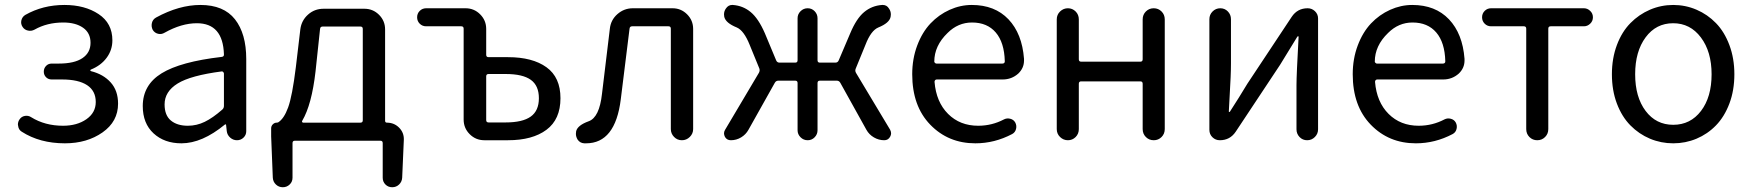

<svg xmlns="http://www.w3.org/2000/svg" viewBox="-20 -577 7207 790"><path d="M247.1 12.7Q143.6 12.7 69.3 -35.2Q56.6 -43 54.7 -58.6Q53.7 -61.5 53.7 -64.5Q53.7 -76.2 60.5 -85.9Q68.4 -97.7 82.5 -100.1Q96.7 -102.5 108.4 -94.7Q165 -59.6 239.3 -59.6Q296.9 -59.6 335.4 -86.4Q374 -113.3 374 -157.2Q374 -203.1 338.4 -226.6Q302.7 -250 235.4 -250H192.4Q178.7 -250 169.4 -259.3Q160.2 -268.6 160.2 -282.2Q160.2 -295.9 169.4 -305.7Q178.7 -315.4 192.4 -315.4H221.7Q286.1 -315.4 319.3 -337.9Q352.5 -360.4 352.5 -400.9Q352.5 -441.4 321.8 -462.9Q291 -484.4 240.2 -484.4Q173.8 -484.4 122.1 -455.1Q109.4 -448.2 95.2 -451.2Q81.1 -454.1 73.2 -465.8Q64.5 -478.5 67.9 -493.2Q71.3 -507.8 84 -515.6Q156.2 -556.6 245.1 -556.6Q329.1 -556.6 385.7 -519Q442.4 -481.4 442.4 -411.1Q442.4 -371.1 418.9 -339.4Q395.5 -307.6 354.5 -291Q351.6 -290 351.6 -287.6Q351.6 -285.2 354.5 -284.2Q405.3 -271.5 435.5 -237.8Q465.8 -204.1 465.8 -150.4Q465.8 -77.1 401.9 -32.2Q337.9 12.7 247.1 12.7Z M726.6 12.7Q656.2 12.7 611.8 -28.3Q567.4 -69.3 567.4 -140.6Q567.4 -227.5 645 -275.4Q722.7 -323.2 891.6 -342.8Q902.3 -343.8 901.4 -353.5Q897.5 -481.4 790 -481.4Q726.6 -481.4 657.2 -442.4Q644.5 -434.6 630.4 -438Q616.2 -441.4 608.4 -454.1Q601.6 -467.8 605 -482.4Q608.4 -497.1 622.1 -504.9Q716.8 -556.6 804.7 -556.6Q900.4 -556.6 946.8 -497.6Q993.2 -438.5 993.2 -334V-37.1Q993.2 -21.5 981.9 -10.7Q970.7 0 955.1 0Q939.5 0 927.2 -10.7Q915 -21.5 913.1 -37.1L910.2 -63.5Q910.2 -65.4 908.7 -65.4Q907.2 -65.4 905.3 -64.5Q811.5 12.7 726.6 12.7ZM752.9 -59.6Q789.1 -59.6 822.3 -75.7Q855.5 -91.8 894.5 -126Q901.4 -131.8 901.4 -141.6V-274.4Q901.4 -278.3 898.4 -280.3Q896.5 -283.2 893.6 -283.2Q892.6 -283.2 892.6 -283.2Q764.6 -266.6 710.9 -233.4Q657.2 -200.2 657.2 -147.5Q657.2 -102.5 683.1 -81.1Q709 -59.6 752.9 -59.6Z M1307.6 -467.8Q1297.9 -467.8 1296.9 -458L1278.3 -283.2Q1262.7 -146.5 1223.6 -80.1Q1221.7 -78.1 1223.1 -75.2Q1224.6 -72.3 1227.5 -72.3H1462.9Q1472.7 -72.3 1472.7 -82V-458Q1472.7 -467.8 1462.9 -467.8ZM1564.5 -80.1Q1564.5 -72.3 1572.3 -72.3Q1601.6 -72.3 1622.1 -51.8Q1642.6 -31.2 1641.6 -2L1634.8 154.3Q1633.8 170.9 1622.1 182.1Q1610.4 193.4 1593.8 193.4Q1577.1 193.4 1565.9 182.1Q1554.7 170.9 1554.7 154.3V11.7Q1554.7 2 1544.9 2H1193.4Q1183.6 2 1183.6 11.7V154.3Q1183.6 170.9 1171.9 182.1Q1160.2 193.4 1143.6 193.4Q1127 193.4 1115.2 182.1Q1103.5 170.9 1102.5 154.3L1095.7 -15.6V-48.8Q1095.7 -58.6 1102.5 -65.4Q1109.4 -72.3 1118.2 -72.3Q1121.1 -72.3 1124 -73.2Q1148.4 -87.9 1165.5 -134.8Q1182.6 -181.6 1197.3 -300.8L1215.8 -457Q1220.7 -493.2 1247.6 -517.1Q1274.4 -541 1311.5 -541H1479.5Q1514.6 -541 1539.6 -516.1Q1564.5 -491.2 1564.5 -456.1Z M1972.7 0Q1937.5 0 1912.6 -24.9Q1887.7 -49.8 1887.7 -85V-459Q1887.7 -468.8 1877.9 -468.8H1733.4Q1717.8 -468.8 1707 -479.5Q1696.3 -490.2 1696.3 -505.9Q1696.3 -521.5 1707 -532.2Q1717.8 -543 1733.4 -543H1895.5Q1930.7 -543 1955.6 -518.1Q1980.5 -493.2 1980.5 -458V-351.6Q1980.5 -341.8 1990.2 -341.8H2070.3Q2170.9 -341.8 2228.5 -300.3Q2286.1 -258.8 2286.1 -172.9Q2286.1 -85.9 2228.5 -43Q2170.9 0 2070.3 0ZM1980.5 -83Q1980.5 -73.2 1990.2 -73.2H2060.5Q2129.9 -73.2 2163.6 -97.2Q2197.3 -121.1 2197.3 -172.9Q2197.3 -224.6 2164.1 -248.5Q2130.9 -272.5 2060.5 -272.5H1990.2Q1980.5 -272.5 1980.5 -262.7Z M2391.6 12.7Q2387.7 12.7 2383.8 12.7Q2366.2 11.7 2356.4 -2.9Q2349.6 -14.6 2349.6 -26.4Q2349.6 -31.2 2350.6 -37.1Q2356.4 -61.5 2402.3 -78.1Q2446.3 -93.8 2457 -191.4Q2466.8 -270.5 2489.3 -459Q2493.2 -495.1 2520.5 -519Q2547.9 -543 2584 -543H2747.1Q2782.2 -543 2807.1 -518.1Q2832 -493.2 2832 -458V-45.9Q2832 -27.3 2818.4 -13.7Q2804.7 0 2785.6 0Q2766.6 0 2753.4 -13.7Q2740.2 -27.3 2740.2 -45.9V-459Q2740.2 -468.8 2730.5 -468.8H2581.1Q2571.3 -468.8 2570.3 -459Q2541 -220.7 2534.2 -168Q2511.7 12.7 2391.6 12.7Z M3501 -294.9Q3497.1 -286.1 3502 -277.3L3642.6 -43Q3646.5 -35.2 3646.5 -28.3Q3646.5 -21.5 3642.6 -14.6Q3634.8 0 3618.2 0Q3595.7 0 3575.7 -11.7Q3555.7 -23.4 3544.9 -43L3437.5 -236.3Q3432.6 -245.1 3422.9 -245.1H3353.5Q3343.8 -245.1 3343.8 -235.4V-41Q3343.8 -24.4 3332 -12.2Q3320.3 0 3303.2 0Q3286.1 0 3273.9 -12.2Q3261.7 -24.4 3261.7 -41V-235.4Q3261.7 -245.1 3252 -245.1H3182.6Q3172.9 -245.1 3168 -236.3L3059.6 -43Q3048.8 -23.4 3029.3 -11.7Q3009.8 0 2987.3 0Q2970.7 0 2962.9 -13.7Q2959 -21.5 2959 -28.3Q2959 -35.2 2962.9 -42L3102.5 -277.3Q3107.4 -286.1 3104.5 -294.9L3064.5 -392.6Q3041 -451.2 3011.7 -463.9Q2965.8 -482.4 2960 -507.8Q2959 -512.7 2959 -517.6Q2959 -531.2 2966.8 -542Q2976.6 -556.6 2992.2 -556.6Q2994.1 -556.6 2995.1 -556.6Q3037.1 -553.7 3068.8 -527.3Q3100.6 -501 3127 -440.4L3173.8 -328.1Q3177.7 -319.3 3187.5 -319.3H3252Q3261.7 -319.3 3261.7 -329.1V-502Q3261.7 -518.6 3273.9 -530.8Q3286.1 -543 3303.2 -543Q3320.3 -543 3332 -530.8Q3343.8 -518.6 3343.8 -502V-329.1Q3343.8 -319.3 3353.5 -319.3H3417Q3426.8 -319.3 3430.7 -328.1L3478.5 -440.4Q3503.9 -501 3535.6 -527.3Q3567.4 -553.7 3609.4 -556.6Q3611.3 -556.6 3612.3 -556.6Q3628.9 -556.6 3637.7 -542Q3645.5 -531.2 3645.5 -517.6Q3645.5 -512.7 3644.5 -507.8Q3639.6 -482.4 3593.8 -463.9Q3563.5 -451.2 3541 -392.6Z M3993.2 12.7Q3881.8 12.7 3807.6 -64Q3733.4 -140.6 3733.4 -271.5Q3733.4 -335 3753.9 -389.6Q3774.4 -444.3 3808.6 -480.5Q3842.8 -516.6 3887.2 -536.6Q3931.6 -556.6 3978.5 -556.6Q4073.2 -556.6 4129.4 -497.6Q4185.5 -438.5 4193.4 -335Q4193.4 -331.1 4193.4 -328.1Q4193.4 -296.9 4169.9 -274.4Q4142.6 -250 4105.5 -250H3834Q3830.1 -250 3827.6 -247.1Q3825.2 -244.1 3825.2 -240.2Q3832 -157.2 3880.9 -108.4Q3929.7 -59.6 4004.9 -59.6Q4061.5 -59.6 4111.3 -85.9Q4123 -91.8 4136.7 -88.4Q4150.4 -85 4157.2 -73.2Q4164.1 -60.5 4160.6 -46.4Q4157.2 -32.2 4144.5 -25.4Q4072.3 12.7 3993.2 12.7ZM3824.2 -323.2Q3824.2 -320.3 3827.1 -318.4Q3829.1 -315.4 3833 -315.4H4104.5Q4109.4 -315.4 4111.8 -317.9Q4114.3 -320.3 4114.3 -324.2Q4114.3 -324.2 4114.3 -325.2Q4112.3 -402.3 4077.1 -443.4Q4042 -484.4 3979.5 -484.4Q3921.9 -484.4 3878.9 -441.4Q3824.2 -388.7 3824.2 -323.2Z M4328.1 -45.9V-497.1Q4328.1 -516.6 4341.8 -529.8Q4355.5 -543 4374 -543Q4392.6 -543 4405.8 -529.8Q4418.9 -516.6 4418.9 -497.1V-333Q4418.9 -323.2 4428.7 -323.2H4671.9Q4681.6 -323.2 4681.6 -333V-497.1Q4681.6 -516.6 4694.8 -529.8Q4708 -543 4727.1 -543Q4746.1 -543 4759.3 -529.8Q4772.5 -516.6 4772.5 -497.1V-45.9Q4772.5 -26.4 4759.3 -13.2Q4746.1 0 4727.1 0Q4708 0 4694.8 -13.2Q4681.6 -26.4 4681.6 -45.9V-232.4Q4681.6 -242.2 4671.9 -242.2H4428.7Q4418.9 -242.2 4418.9 -232.4V-45.9Q4418.9 -26.4 4405.8 -13.2Q4392.6 0 4374 0Q4355.5 0 4341.8 -13.2Q4328.1 -26.4 4328.1 -45.9Z M4999 0Q4981.4 0 4968.8 -12.2Q4956.1 -24.4 4956.1 -43V-498Q4956.1 -516.6 4969.2 -529.8Q4982.4 -543 5001 -543Q5019.5 -543 5032.2 -529.8Q5044.9 -516.6 5044.9 -498V-316.4Q5044.9 -291 5043.5 -258.3Q5042 -225.6 5039.6 -184.1Q5037.1 -142.6 5036.1 -118.2Q5036.1 -116.2 5038.1 -116.2Q5040 -116.2 5041 -118.2Q5077.1 -173.8 5112.3 -232.4L5294.9 -507.8Q5318.4 -543 5360.4 -543Q5377.9 -543 5390.6 -530.8Q5403.3 -518.6 5403.3 -501V-44.9Q5403.3 -26.4 5390.1 -13.2Q5377 0 5358.4 0Q5339.8 0 5327.1 -13.2Q5314.5 -26.4 5314.5 -44.9V-226.6Q5314.5 -268.6 5323.2 -425.8Q5323.2 -427.7 5321.3 -427.7Q5319.3 -427.7 5318.4 -426.8Q5261.7 -335 5247.1 -310.5L5064.5 -35.2Q5041 0 4999 0Z M5805.7 12.7Q5694.3 12.7 5620.1 -64Q5545.9 -140.6 5545.9 -271.5Q5545.9 -335 5566.4 -389.6Q5586.9 -444.3 5621.1 -480.5Q5655.3 -516.6 5699.7 -536.6Q5744.1 -556.6 5791 -556.6Q5885.7 -556.6 5941.9 -497.6Q5998 -438.5 6005.9 -335Q6005.9 -331.1 6005.9 -328.1Q6005.9 -296.9 5982.4 -274.4Q5955.1 -250 5918 -250H5646.5Q5642.6 -250 5640.1 -247.1Q5637.7 -244.1 5637.7 -240.2Q5644.5 -157.2 5693.4 -108.4Q5742.2 -59.6 5817.4 -59.6Q5874 -59.6 5923.8 -85.9Q5935.5 -91.8 5949.2 -88.4Q5962.9 -85 5969.7 -73.2Q5976.6 -60.5 5973.1 -46.4Q5969.7 -32.2 5957 -25.4Q5884.8 12.7 5805.7 12.7ZM5636.7 -323.2Q5636.7 -320.3 5639.6 -318.4Q5641.6 -315.4 5645.5 -315.4H5917Q5921.9 -315.4 5924.3 -317.9Q5926.8 -320.3 5926.8 -324.2Q5926.8 -324.2 5926.8 -325.2Q5924.8 -402.3 5889.6 -443.4Q5854.5 -484.4 5792 -484.4Q5734.4 -484.4 5691.4 -441.4Q5636.7 -388.7 5636.7 -323.2Z M6259.8 -45.9V-459Q6259.8 -468.8 6250 -468.8H6115.2Q6099.6 -468.8 6088.9 -479.5Q6078.1 -490.2 6078.1 -505.9Q6078.1 -521.5 6088.9 -532.2Q6099.6 -543 6115.2 -543H6497.1Q6511.7 -543 6522.9 -532.2Q6534.2 -521.5 6534.2 -505.9Q6534.2 -490.2 6522.9 -479.5Q6511.7 -468.8 6497.1 -468.8H6360.4Q6350.6 -468.8 6350.6 -459V-45.9Q6350.6 -26.4 6337.4 -13.2Q6324.2 0 6305.2 0Q6286.1 0 6272.9 -13.2Q6259.8 -26.4 6259.8 -45.9Z M6612.3 -271.5Q6612.3 -336.9 6632.8 -391.6Q6653.3 -446.3 6688.5 -481.9Q6723.6 -517.6 6769 -537.1Q6814.5 -556.6 6864.7 -556.6Q6915 -556.6 6960.4 -537.1Q7005.9 -517.6 7040.5 -481.9Q7075.2 -446.3 7095.7 -391.6Q7116.2 -336.9 7116.2 -271.5Q7116.2 -205.1 7095.7 -150.9Q7075.2 -96.7 7040.5 -61Q7005.9 -25.4 6960.4 -6.3Q6915 12.7 6864.7 12.7Q6814.5 12.7 6769 -6.3Q6723.6 -25.4 6688.5 -61Q6653.3 -96.7 6632.8 -150.9Q6612.3 -205.1 6612.3 -271.5ZM7022.5 -271.5Q7022.5 -364.3 6978.5 -422.9Q6934.6 -481.4 6864.3 -481.4Q6793.9 -481.4 6751 -423.3Q6708 -365.2 6708 -271.5Q6708 -177.7 6751 -120.6Q6793.9 -63.5 6864.7 -63.5Q6935.5 -63.5 6979 -120.6Q7022.5 -177.7 7022.5 -271.5Z"/></svg>

Font: Gen Jyuu GothicX Regular
Style: Regular
Weight: 400
Designer: [Source Han Sans]
Ryoko NISHIZUKA  (kana & ideographs); Paul D. Hunt (Latin, Greek & Cyrillic); Wenlong ZHANG  (bopomofo
Version: Version 1.002.20150607